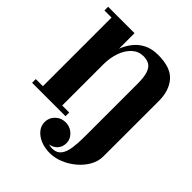

<svg xmlns="http://www.w3.org/2000/svg" viewBox="-273 -920 1339 1339"><g transform="rotate(45 397.0 -250.0)"><path d="M16 -36.5H86V-713.5H16V-750H276.5V-597Q293.5 -641 322.5 -678Q351.5 -715 395.5 -737.2Q439.5 -759.5 501 -759.5Q624.5 -759.5 677.8 -698.5Q731 -637.5 731 -534.5L730.5 11.5Q730.5 60 705.2 104.8Q680 149.5 638.5 184.5Q597 219.5 547.5 239.8Q498 260 449 260Q401 260 360.5 243.8Q320 227.5 295.5 198.2Q271 169 271 131Q271 89 301.8 59Q332.5 29 378 29Q405.5 29 429.5 42.2Q453.5 55.5 468.5 78Q483.5 100.5 483.5 128Q483.5 164 462.2 189Q441 214 404 220.5Q422.5 225.5 438.5 225.5Q476 225.5 497 205.2Q518 185 527.2 150.2Q536.5 115.5 538.8 71.5Q541 27.5 541 -20V-516Q541 -580.5 528.8 -616.5Q516.5 -652.5 492.8 -666.8Q469 -681 434.5 -681Q387 -681 351.2 -648.8Q315.5 -616.5 296 -562Q276.5 -507.5 276.5 -440.5V-36.5H345.5V0H16Z"/></g></svg>

Font: Bodoni* 06pt Fatface
Style: Regular
Weight: 900
Version: Version 2.3